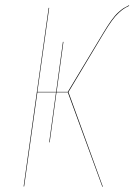

<svg xmlns="http://www.w3.org/2000/svg" viewBox="-20 -710 511 730"><path d="M470.2 -689.9 471.2 -688Q457.5 -681.2 450.4 -676.5Q443.4 -671.9 431.2 -660.9Q418.9 -649.9 405.3 -631.1Q391.6 -612.3 374 -583L240.2 -359.9L371.1 0H369.1L237.8 -358.9H194.8L168.9 -168.9H167L192.9 -358.9H122.1L71.8 -1H69.8L165 -680.2H167L122.1 -360.8H193.4L219.2 -550.8H221.2L195.3 -360.8H237.8L372.1 -584Q389.6 -613.3 403.3 -632.3Q417 -651.4 429.4 -662.6Q441.9 -673.8 449.2 -678.5Q456.5 -683.1 470.2 -689.9Z"/></svg>

Font: Fira Sans Compressed Two
Style: Italic
Weight: 100
Width: 3
Italic angle: -8°
Designer: Carrois Corporate & Edenspiekermann AG
Foundry: Carrois Corporate GbR & Edenspiekermann AG
Version: Version 4.203;PS 004.203;hotconv 1.0.88;makeotf.lib2.5.64775